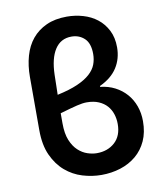

<svg xmlns="http://www.w3.org/2000/svg" viewBox="-82 -784 740 863"><g transform="rotate(-10 288.0 -352.0)"><path d="M312 12Q269 12 226 -1Q183 -14 148.5 -43.5Q114 -73 92.5 -120Q71 -167 71 -235V-478Q71 -529 83.5 -573Q96 -617 122 -648.5Q148 -680 187.5 -698Q227 -716 281 -716Q319 -716 355 -705.5Q391 -695 418.5 -673.5Q446 -652 463 -619Q480 -586 480 -541Q480 -489 454 -448.5Q428 -408 374 -383V-379Q411 -375 441 -359.5Q471 -344 492.5 -319.5Q514 -295 525.5 -263Q537 -231 537 -194Q537 -143 519.5 -104.5Q502 -66 471 -40Q440 -14 399 -1Q358 12 312 12ZM182 -468Q181 -442 181 -420Q181 -398 180 -377Q236 -389 272.5 -405Q309 -421 330.5 -440.5Q352 -460 360.5 -482.5Q369 -505 369 -530Q369 -579 345 -601.5Q321 -624 286 -624Q237 -624 210.5 -583.5Q184 -543 182 -468ZM308 -88Q358 -88 390.5 -117.5Q423 -147 423 -201Q423 -225 416 -246.5Q409 -268 394.5 -284.5Q380 -301 357 -311Q334 -321 302 -321Q284 -321 257 -314.5Q230 -308 179 -293V-247Q179 -200 191.5 -169.5Q204 -139 223.5 -121Q243 -103 265.5 -95.5Q288 -88 308 -88Z"/></g></svg>

Font: Processing Sans Pro Semibold
Style: Regular
Weight: 600
Designer: Paul D. Hunt
Foundry: Adobe Systems Incorporated
Version: Version 2.020;PS 2.000;hotconv 1.0.86;makeotf.lib2.5.63406